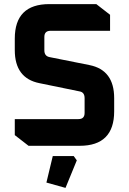

<svg xmlns="http://www.w3.org/2000/svg" viewBox="-20 -710 628 935"><path d="M52 -52V-130H362Q392 -130 392 -160V-232Q392 -261 367 -265L172 -305Q52 -329 52 -466V-522Q52 -690 220 -690H449L516 -638V-560H226Q196 -560 196 -530V-465Q196 -437 221 -432L416 -393Q536 -369 536 -232V-168Q536 0 368 0H119ZM206 179 237 50H339L354 71L299 205Z"/></svg>

Font: Oxanium ExtraLight
Style: Bold
Weight: 700
Version: Version 2.000